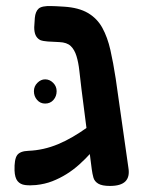

<svg xmlns="http://www.w3.org/2000/svg" viewBox="-20 -605 487 634"><path d="M343 9Q317 9 304.5 1.5Q292 -6 288.5 -18.5Q285 -31 283 -46L249 -311Q245 -344 242 -371.5Q239 -399 232.5 -420Q226 -441 213.5 -453Q201 -465 176 -466Q153 -467 137.5 -468Q122 -469 112 -473Q102 -479 97.5 -489Q93 -499 93 -515L95 -546Q97 -567 107.5 -576.5Q118 -586 149 -585Q152 -585 165 -584.5Q178 -584 191 -583Q240 -580 270.5 -562Q301 -544 318 -513Q335 -482 344.5 -440Q354 -398 362 -346L404 -51Q409 -21 394 -6Q379 9 343 9ZM99 6Q79 8 63 6Q47 4 38 -7Q29 -18 28 -42Q27 -79 36.5 -92.5Q46 -106 74 -107Q99 -108 123.5 -113.5Q148 -119 172 -129Q196 -139 220 -153Q244 -167 268.5 -184.5Q293 -202 318 -221L319 -145Q300 -122 281 -101Q262 -80 242 -62Q222 -44 199.5 -30Q177 -16 152.5 -6.5Q128 3 99 6ZM129 -263Q113 -263 102.5 -275Q92 -287 92 -304Q92 -320 103.5 -331.5Q115 -343 129 -343Q144 -343 155.5 -331.5Q167 -320 167 -304Q167 -287 156.5 -275Q146 -263 129 -263Z"/></svg>

Font: Fredoka Medium
Style: Regular
Weight: 500
Designer: Ben Nathan
Foundry: Milena B. Brandão, Ben Nathan
Version: Version 2.001